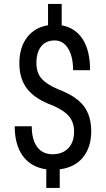

<svg xmlns="http://www.w3.org/2000/svg" viewBox="-20 -846 534 968"><path d="M353.5 -183.1Q353.5 -227.5 329.1 -258.1Q304.7 -288.6 245.1 -314.5Q157.7 -346.2 117.7 -397.2Q77.6 -448.2 77.6 -526.9Q77.6 -606.9 116.5 -657.5Q155.3 -708 222.2 -718.8V-826.2H291V-718.3Q359.4 -706.1 396.7 -648.7Q434.1 -591.3 434.1 -492.2H348.6Q348.6 -560.1 323.7 -601.1Q298.8 -642.1 255.4 -642.1Q211.9 -642.1 187.7 -612.3Q163.6 -582.5 163.6 -528.3Q163.6 -479 189.7 -449.5Q215.8 -419.9 274.9 -395Q363.3 -361.8 401.6 -312.3Q439.9 -262.7 439.9 -184.1Q439.9 -104 398.9 -53.2Q357.9 -2.4 281.2 7.8V101.6H213.4V7.8Q136.2 -3.4 95.2 -59.6Q54.2 -115.7 54.2 -209.5H140.1Q140.1 -141.6 167.5 -105Q194.8 -68.4 244.6 -68.4Q295.4 -68.4 324.5 -98.9Q353.5 -129.4 353.5 -183.1Z"/></svg>

Font: TypoPRO Roboto
Style: Regular
Weight: 400
Designer: Google
Version: Version 2.136; 2016